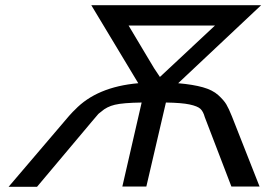

<svg xmlns="http://www.w3.org/2000/svg" viewBox="-20 -716 1036 736"><path d="M13 0 245 -272Q262 -291 267 -295Q351 -383 510 -397L330 -696H981L663 -397Q720 -392 757.5 -381.5Q795 -371 816.5 -351.5Q838 -332 847.5 -316Q857 -300 869 -270L975 -1H867L765 -267Q759 -289 748 -299Q737 -309 707 -315.5Q677 -322 616 -323L541 -1H449L523 -323Q452 -322 420.5 -314.5Q389 -307 368 -288Q364 -285 359 -281Q356 -278 356 -278L333 -251Q276 -183 122 0ZM473 -618 550 -489 571 -454Q590 -425 593 -421L804 -618Z"/></svg>

Font: Coval
Style: Italic
Weight: 400
Foundry: Context Ltd
Version: Version 001.000